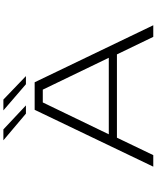

<svg xmlns="http://www.w3.org/2000/svg" viewBox="84 -1008 924 1133"><g transform="rotate(-90 546.5 -442.0)"><path d="M963.5 0H895L791.5 -214.5H300L197 0H129L464.5 -700H627ZM508 -652 320 -262.5H771.5L583.5 -652ZM615.5 -751.5 461 -884.5H525L663.5 -751.5ZM442 -751.5 284.5 -884.5H349L490.5 -751.5Z"/></g></svg>

Font: Trispace Expanded ExtraLight
Style: Regular
Weight: 200
Width: 7
Designer: Tyler Finck
Foundry: Etcetera Type Company
Version: Version 1.210; ttfautohint (v1.8.3)